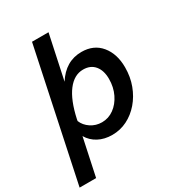

<svg xmlns="http://www.w3.org/2000/svg" viewBox="-231 -848 1071 1169"><g transform="rotate(-30 305.0 -263.0)"><path d="M-18 194 175 -720H291L225 -410Q292 -516 404 -516Q490 -516 539 -456.5Q588 -397 588 -302Q588 -235 566.5 -177.5Q545 -120 507.5 -76.5Q470 -33 421 -8.5Q372 16 316 16Q261 16 219 -6.5Q177 -29 154 -69L98 194ZM176 -175 174 -163Q188 -128 222.5 -105Q257 -82 300 -82Q346 -82 384 -109.5Q422 -137 445 -184.5Q468 -232 468 -290Q468 -349 439.5 -383.5Q411 -418 359 -418Q296 -418 249 -356.5Q202 -295 176 -175Z"/></g></svg>

Font: Wix Madefor Text SemiBold
Style: Italic
Weight: 600
Italic angle: -12°
Designer: Dalton Maag Ltd
Foundry: Dalton Maag Ltd
Version: Version 3.100